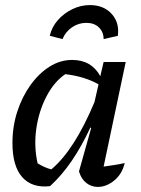

<svg xmlns="http://www.w3.org/2000/svg" viewBox="-20 -729 557 756"><path d="M177 4Q106 12 67.5 -31.5Q29 -75 29 -166Q29 -231 48 -289.5Q67 -348 100 -394Q133 -440 175 -466.5Q217 -493 264 -493Q340 -493 375 -429L388 -485H475L388 -73Q408 -76 428.5 -79Q449 -82 471 -87Q461 -44 430 -18.5Q399 7 365 7Q340 7 320 -8.5Q300 -24 291 -54L339 -225L336 -227Q301 -152 262 -95Q223 -38 177 4ZM128 -86Q141 -78 154 -72Q167 -66 182 -62Q273 -138 352 -327L368 -397Q313 -428 237 -437Q193 -407 163 -349.5Q133 -292 123 -222.5Q113 -153 128 -86ZM334 -709Q388 -709 419.5 -674.5Q451 -640 444 -588L388 -575Q388 -603 369.5 -621Q351 -639 320 -639Q289 -639 263.5 -621.5Q238 -604 226 -575L176 -588Q184 -623 208 -650Q232 -677 265 -693Q298 -709 334 -709Z"/></svg>

Font: Piazzolla Medium
Style: Italic
Weight: 500
Italic angle: -11.3°
Designer: Juan Pablo del Peral
Foundry: Huerta Tipografica
Version: Version 1.330